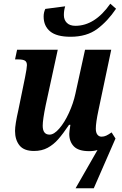

<svg xmlns="http://www.w3.org/2000/svg" viewBox="-20 -804 656 1034"><path d="M215 -715Q215 -737 224 -756L331 -770Q324 -747 324 -723Q324 -697 340 -681Q356 -665 386 -665Q491 -665 574 -784L605 -757Q560 -690 503.5 -648Q447 -606 360 -606Q285 -606 250 -635Q215 -664 215 -715ZM505 4Q486 10 460 10Q403 10 378 -15.5Q353 -41 353 -83Q353 -93 359 -132H352Q319 -83 293.5 -54Q268 -25 236.5 -8Q205 9 163 9Q109 9 85 -21Q61 -51 61 -99Q61 -133 79 -212L115 -388Q125 -438 125 -453Q125 -471 114 -477.5Q103 -484 78 -484H61L72 -536H291L226 -237Q210 -159 210 -127Q210 -79 247 -79Q271 -79 299.5 -112Q328 -145 351.5 -196.5Q375 -248 386 -299L438 -536H579L510 -209Q496 -143 496 -111Q496 -90 504.5 -79Q513 -68 527 -68Q540 -68 552 -73.5Q564 -79 581 -91L602 -58L485 210H387Z"/></svg>

Font: Noto Serif Narrow
Style: Bold Italic
Weight: 700
Width: 4
Italic angle: -12°
Designer: Monotype Design Team
Foundry: Monotype Imaging Inc.
Version: Version 1.001